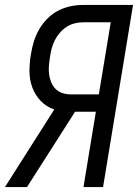

<svg xmlns="http://www.w3.org/2000/svg" viewBox="-36 -755 557 775"><path d="M73 0H-16L183 -313Q151 -324 128.5 -347.5Q106 -371 94.5 -402Q83 -433 83 -467.5Q83 -502 89 -537Q93 -562 100.5 -587Q108 -612 121.5 -635.5Q135 -659 154.5 -679Q174 -699 198 -711.5Q222 -724 247.5 -729.5Q273 -735 298 -735H501L380 0H301L351 -304H267ZM250 -374H363L411 -665H299Q282 -665 264.5 -660.5Q247 -656 232 -646Q217 -636 205 -622Q193 -608 185 -592Q177 -576 172.5 -559Q168 -542 166 -526Q163 -508 161.5 -490.5Q160 -473 162 -456Q164 -439 170.5 -423.5Q177 -408 188 -396.5Q199 -385 215.5 -379.5Q232 -374 250 -374Z"/></svg>

Font: Iosevka
Style: Italic
Weight: 400
Italic angle: -9°
Monospace: yes
Designer: Belleve Invis
Foundry: Belleve Invis
Version: Version 32.5.0; ttfautohint (v1.8.4)